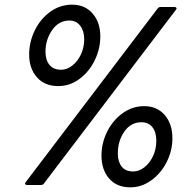

<svg xmlns="http://www.w3.org/2000/svg" viewBox="-20 -793 828 823"><path d="M105 -559Q105 -614 129.5 -663.5Q154 -713 196 -743Q238 -773 289 -773Q344 -773 377 -735Q410 -697 410 -637Q410 -584 386 -534.5Q362 -485 320.5 -454.5Q279 -424 230 -424Q171 -424 138 -462Q105 -500 105 -559ZM96 0Q90 0 88 -4Q86 -8 90 -12L656 -757Q660 -763 669 -763H728Q734 -763 736 -759Q738 -755 734 -751L168 -6Q164 0 155 0ZM341 -625Q341 -660 324 -682.5Q307 -705 277 -705Q232 -705 203.5 -664Q175 -623 175 -571Q175 -536 192 -515Q209 -494 242 -494Q267 -494 290 -512Q313 -530 327 -560Q341 -590 341 -625ZM415 -126Q415 -180 439.5 -229Q464 -278 506 -308Q548 -338 598 -338Q653 -338 686 -300Q719 -262 719 -201Q719 -147 694.5 -98.5Q670 -50 628.5 -20Q587 10 539 10Q480 10 447.5 -28Q415 -66 415 -126ZM650 -190Q650 -226 633.5 -247.5Q617 -269 586 -269Q541 -269 513 -229Q485 -189 485 -135Q485 -100 501.5 -79Q518 -58 551 -58Q576 -58 599 -76Q622 -94 636 -124Q650 -154 650 -190Z"/></svg>

Font: Open Sauce Two
Style: Italic
Weight: 400
Italic angle: -10°
Designer: Alfredo Marco Pradil
Foundry: Creative Sauce Fz LLC
Version: Version 1.477